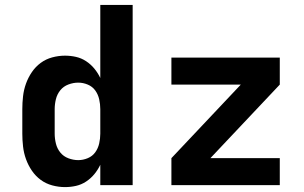

<svg xmlns="http://www.w3.org/2000/svg" viewBox="-20 -755 1240 783"><path d="M245 8Q219 8 193 1Q167 -6 146 -21.5Q125 -37 110 -59Q95 -81 86 -106Q77 -131 74 -157.5Q71 -184 71 -210V-310Q71 -336 74 -362.5Q77 -389 86 -414Q95 -439 110 -461Q125 -483 146 -498.5Q167 -514 193 -521Q219 -528 245 -528Q268 -528 290 -523Q312 -518 331 -505.5Q350 -493 364.5 -475.5Q379 -458 389 -437V-735H521V0H389V-83Q379 -62 364.5 -44.5Q350 -27 331 -14.5Q312 -2 290 3Q268 8 245 8ZM299 -102Q319 -102 338 -110Q357 -118 368.5 -134Q380 -150 384.5 -170Q389 -190 389 -210V-310Q389 -330 384.5 -350Q380 -370 368.5 -386Q357 -402 338 -410Q319 -418 299 -418Q279 -418 259 -410.5Q239 -403 226 -387Q213 -371 208 -350.5Q203 -330 203 -310V-210Q203 -190 208 -169.5Q213 -149 226 -133Q239 -117 259 -109.5Q279 -102 299 -102ZM679 0V-110L962 -410H679V-520H1121V-410L838 -110H1121V0Z"/></svg>

Font: Iosevka Aile Extrabold
Style: Regular
Weight: 800
Designer: Belleve Invis
Foundry: Belleve Invis
Version: Version 27.3.5; ttfautohint (v1.8.4)